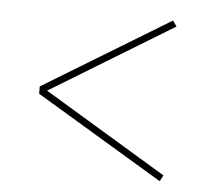

<svg xmlns="http://www.w3.org/2000/svg" viewBox="-42 -572 665 574"><g transform="rotate(5 291.0 -285.0)"><path d="M457 -43.9 75.2 -272.9V-294.9L455.1 -525.9L466.8 -508.8L98.1 -284.2L466.8 -62Z"/></g></svg>

Font: Display Regular
Style: Bold
Weight: 700
Designer: Latin by Veronika Burian and Jose Scaglione. Greek by Irene Vlachou. Cyrillic by Vera Evstafieva.
Foundry: TypeTogether
Version: Version 3.002